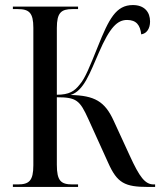

<svg xmlns="http://www.w3.org/2000/svg" viewBox="-20 -740 646 760"><path d="M31 0H289V-10H267C221 -10 205 -24 205 -88V-355C283 -355 296 -343 330 -268L408 -96C444 -15 474 0 567 0H594V-10H588C554 -10 532 -40 494 -123L430 -262C395 -339 354 -362 259 -364C312 -380 336 -452 371 -531C415 -633 445 -661 483 -661C520 -661 535 -640 539 -604C560 -607 574 -626 574 -655C574 -692 552 -720 506 -720C439 -720 411 -665 367 -555C336 -478 317 -430 296 -406C275 -379 254 -365 205 -365V-629C205 -690 222 -704 267 -704H289V-714H31V-704H50C95 -704 112 -690 112 -630V-86C112 -24 95 -10 50 -10H31Z"/></svg>

Font: Noto Serif Display Condensed
Style: Regular
Weight: 400
Width: 3
Designer: Monotype Design Team
Foundry: Monotype Imaging Inc.
Version: Version 2.009